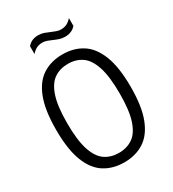

<svg xmlns="http://www.w3.org/2000/svg" viewBox="-220 -1042 1052 1170"><g transform="rotate(-30 306.0 -457.0)"><path d="M306 9.5Q226.5 9.5 167.5 -27.8Q108.5 -65 76 -148.5Q43.5 -232 43.5 -370Q43.5 -508 76 -591.5Q108.5 -675 167.5 -712.2Q226.5 -749.5 306 -749.5Q385.5 -749.5 444.2 -712.2Q503 -675 535.8 -591.5Q568.5 -508 568.5 -370Q568.5 -232 535.8 -148.5Q503 -65 444.2 -27.8Q385.5 9.5 306 9.5ZM306 -57Q362 -57 403.2 -85Q444.5 -113 467.2 -180.8Q490 -248.5 490 -367.5Q490 -489 467.2 -557.8Q444.5 -626.5 403.2 -654.8Q362 -683 306 -683Q250 -683 208.8 -655Q167.5 -627 144.8 -559.2Q122 -491.5 122 -372.5Q122 -251 144.8 -182.2Q167.5 -113.5 208.8 -85.2Q250 -57 306 -57ZM375.5 -834Q354 -834 335 -840.5Q316 -847 298.5 -855Q283 -862 267.5 -867.5Q252 -873 236 -873Q212.5 -873 194.8 -864Q177 -855 160.5 -836.5V-891Q174 -907.5 192.8 -916Q211.5 -924.5 236.5 -924.5Q258 -924.5 277 -917.8Q296 -911 313.5 -903Q329 -896.5 344.5 -890.8Q360 -885 376 -885Q399.5 -885 417.5 -894Q435.5 -903 451.5 -921.5V-866.5Q438.5 -851 419.5 -842.5Q400.5 -834 375.5 -834Z"/></g></svg>

Font: Encode Sans SC Condensed
Style: Regular
Weight: 400
Width: 3
Designer: Multiple Designers
Foundry: Impallari Type
Version: Version 3.002